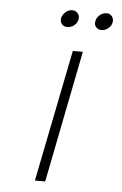

<svg xmlns="http://www.w3.org/2000/svg" viewBox="-49 -689 459 725"><g transform="rotate(5 180.0 -326.5)"><path d="M211 -500H249L150 0H111ZM182 -588Q169 -588 161.5 -597Q154 -606 156 -619Q159 -633 170.5 -643Q182 -653 196 -653Q209 -653 217 -643Q225 -633 222 -619Q219 -606 207.5 -597Q196 -588 182 -588ZM312 -588Q299 -588 291 -597Q283 -606 286 -619Q288 -633 300 -643Q312 -653 326 -653Q339 -653 346.5 -643Q354 -633 351 -619Q348 -606 336.5 -597Q325 -588 312 -588Z"/></g></svg>

Font: Albert Sans ExtraLight
Style: Italic
Weight: 250
Italic angle: -11.25°
Designer: Andreas Rasmussen
Foundry: a.Foundry
Version: Version 1.025